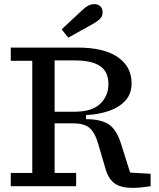

<svg xmlns="http://www.w3.org/2000/svg" viewBox="-20 -900 768 928"><path d="M340 -608H244V-360H340Q424 -360 464 -398Q504 -436 504 -494Q504 -553 464 -580.5Q424 -608 340 -608ZM32 -606V-670H356Q482 -670 549 -624Q616 -578 616 -498Q616 -445 584.5 -412Q553 -379 502.5 -362.5Q452 -346 396 -344V-324Q468 -324 505.5 -299Q543 -274 564 -208L609 -66L708 -60V0Q690 3 667 5.5Q644 8 620 8Q566 8 535.5 -12.5Q505 -33 490 -84L456 -200Q439 -260 412.5 -282Q386 -304 332 -304H244V-64H348V0H32V-64H136V-606ZM278 -758 374 -848Q392 -865 406 -872.5Q420 -880 437 -880Q454 -880 465 -869.5Q476 -859 476 -841Q476 -822 464.5 -810Q453 -798 432 -786Q401 -769 371 -752Q341 -735 310 -718Z"/></svg>

Font: Source Serif 4 Caption
Style: Regular
Weight: 400
Designer: Frank Grießhammer
Foundry: Adobe Systems Incorporated
Version: Version 4.004;hotconv 1.0.117;makeotfexe 2.5.65602